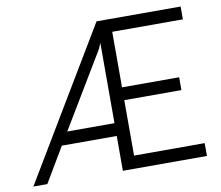

<svg xmlns="http://www.w3.org/2000/svg" viewBox="-77 -793 1018 886"><g transform="rotate(-10 431.5 -350.0)"><path d="M429.2 0V-163.1H171.9L75.2 0H9.8L429.2 -700.2H823.2V-640.1H492.2V-379.9H759.8V-319.8H492.2V-60.1H823.2V0ZM429.2 -223.1V-600.1L418.9 -574.2L208 -223.1Z"/></g></svg>

Font: Abel
Style: Regular
Weight: 400
Designer: Matthew Desmond
Foundry: Matthew Desmond
Version: Version 1.002